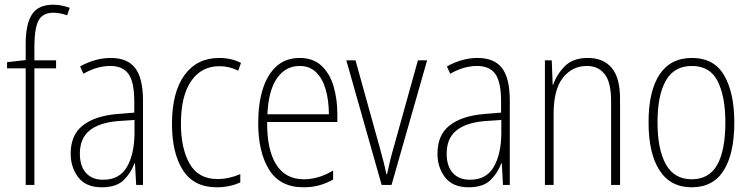

<svg xmlns="http://www.w3.org/2000/svg" viewBox="-20 -785 3186 815"><path d="M218 -495H126V0H89V-495H10V-521L89 -530V-598Q89 -682 115.5 -723.5Q142 -765 206 -765Q227 -765 244 -761Q261 -757 276 -752L265 -720Q251 -725 236 -728Q221 -731 207 -731Q162 -731 144.5 -699.5Q127 -668 126 -594V-529H218Z M450 -539Q521 -539 554 -496Q587 -453 587 -357V0H558L553 -92H551Q536 -51 505 -20.5Q474 10 412 10Q345 10 312.5 -32Q280 -74 280 -133Q280 -212 331.5 -252.5Q383 -293 477 -301L550 -307V-353Q550 -437 525.5 -471Q501 -505 448 -505Q422 -505 394 -497.5Q366 -490 334 -472L320 -503Q350 -520 383 -529.5Q416 -539 450 -539ZM480 -271Q400 -264 359.5 -230.5Q319 -197 319 -133Q319 -80 345 -51Q371 -22 418 -22Q487 -22 518.5 -76Q550 -130 551 -218V-276Z M900 10Q803 10 756.5 -62.5Q710 -135 710 -259Q710 -393 763 -466Q816 -539 910 -539Q962 -539 1003 -518L991 -485Q954 -504 911 -504Q835 -504 791.5 -441Q748 -378 748 -260Q748 -155 785 -90Q822 -25 903 -25Q952 -25 1000 -46V-11Q980 -1 953.5 4.5Q927 10 900 10Z M1252 -539Q1309 -539 1344.5 -506Q1380 -473 1396 -418.5Q1412 -364 1412 -300V-267H1114Q1113 -149 1152.5 -86.5Q1192 -24 1270 -24Q1332 -24 1394 -61V-23Q1366 -7 1335.5 1.5Q1305 10 1268 10Q1169 10 1122.5 -64.5Q1076 -139 1076 -263Q1076 -345 1095.5 -407Q1115 -469 1154 -504Q1193 -539 1252 -539ZM1252 -505Q1193 -505 1156.5 -454Q1120 -403 1115 -300H1376Q1376 -357 1363 -403.5Q1350 -450 1322.5 -477.5Q1295 -505 1252 -505Z M1600 0 1450 -529H1489L1591 -162Q1599 -133 1606.5 -104.5Q1614 -76 1620 -46H1623Q1629 -73 1635.5 -101Q1642 -129 1651 -159L1754 -529H1793L1642 0Z M2007 -539Q2078 -539 2111 -496Q2144 -453 2144 -357V0H2115L2110 -92H2108Q2093 -51 2062 -20.5Q2031 10 1969 10Q1902 10 1869.5 -32Q1837 -74 1837 -133Q1837 -212 1888.5 -252.5Q1940 -293 2034 -301L2107 -307V-353Q2107 -437 2082.5 -471Q2058 -505 2005 -505Q1979 -505 1951 -497.5Q1923 -490 1891 -472L1877 -503Q1907 -520 1940 -529.5Q1973 -539 2007 -539ZM2037 -271Q1957 -264 1916.5 -230.5Q1876 -197 1876 -133Q1876 -80 1902 -51Q1928 -22 1975 -22Q2044 -22 2075.5 -76Q2107 -130 2108 -218V-276Z M2475 -539Q2541 -539 2576.5 -497Q2612 -455 2612 -365V0H2574V-356Q2574 -435 2547 -470Q2520 -505 2471 -505Q2409 -505 2369.5 -455Q2330 -405 2330 -302V0H2293V-529H2322L2326 -425H2328Q2343 -469 2377.5 -504Q2412 -539 2475 -539Z M3097 -265Q3097 -133 3052 -61.5Q3007 10 2916 10Q2826 10 2779.5 -62Q2733 -134 2733 -266Q2733 -398 2779.5 -468.5Q2826 -539 2917 -539Q3011 -539 3054 -465Q3097 -391 3097 -265ZM2771 -266Q2771 -151 2806.5 -87.5Q2842 -24 2916 -24Q2990 -24 3024.5 -85.5Q3059 -147 3059 -266Q3059 -375 3026.5 -440Q2994 -505 2917 -505Q2842 -505 2806.5 -443Q2771 -381 2771 -266Z"/></svg>

Font: Noto Sans Lao Looped Condensed ExtraLight
Style: Regular
Weight: 200
Width: 3
Designer: Mark Frömberg, Ben Mitchell
Foundry: The Fontpad Ltd
Version: Version 1.002; ttfautohint (v1.8.4.7-5d5b)